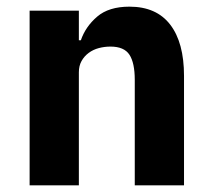

<svg xmlns="http://www.w3.org/2000/svg" viewBox="-20 -557 636 577"><path d="M69 0V-525H217V-436H223Q237 -477 272 -507Q307 -537 369 -537Q450 -537 491.5 -483Q533 -429 533 -329V0H385V-317Q385 -368 369 -392.5Q353 -417 312 -417Q294 -417 277 -412.5Q260 -408 246.5 -398Q233 -388 225 -373.5Q217 -359 217 -340V0Z"/></svg>

Font: Aneliza ExtraBold
Style: Regular
Weight: 800
Designer: Mike Abbink, Paul van der Laan, Pieter van Rosmalen
Foundry: Bold Monday
Version: Version 3.001;September 8, 2019;FontCreator 11.5.0.2425 64-b